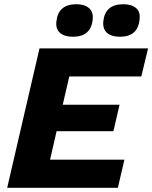

<svg xmlns="http://www.w3.org/2000/svg" viewBox="-20 -889 721 909"><path d="M325 -715Q286 -715 264.5 -733Q243 -751 247 -787Q255 -869 342 -869Q380 -869 401 -851Q422 -833 419 -799Q412 -715 325 -715ZM548 -715Q508 -715 487 -733Q466 -751 469 -787Q477 -869 564 -869Q603 -869 624 -851Q645 -833 641 -799Q634 -715 548 -715ZM14 0 167 -660H681L649 -527H308L277 -393H546L517 -268H248L217 -133H569L538 0Z"/></svg>

Font: Elaine Sans
Style: Bold Italic
Weight: 700
Italic angle: -13°
Designer: Wei Huang
Foundry: Wei Huang
Version: Version 2.001;December 24, 2019;FontCreator 12.0.0.2547 64-b